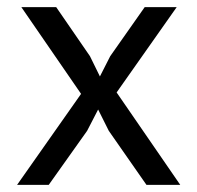

<svg xmlns="http://www.w3.org/2000/svg" viewBox="-20 -520 555 540"><path d="M208 -256 40 -500H138L233 -362L261 -305L290 -362L387 -500H477L308 -260L487 0H392L286 -152L256 -212L225 -152L117 0H28Z"/></svg>

Font: PTSans
Style: Regular
Weight: 400
Designer: A.Korolkova, O.Umpeleva, V.Yefimov
Foundry: ParaType Ltd
Version: Version 2.003W OFL